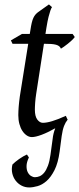

<svg xmlns="http://www.w3.org/2000/svg" viewBox="-20 -594 355 860"><path d="M283.2 -57.1Q282.2 -56.2 281.7 -56.2Q273.4 -46.4 266.8 -29.5Q260.3 -12.7 256.3 15.1L247.1 85Q240.2 136.2 224.1 168Q208 199.7 188.5 216.8Q168.9 233.9 148.2 239.7Q127.4 245.6 110.8 245.6Q92.3 245.6 76.4 237.3Q60.5 229 49.8 214.8Q39.1 200.7 34.9 182.1Q30.8 163.6 35.6 143.1Q40 138.2 48.1 131.6Q56.2 125 65.4 118.4Q74.7 111.8 84.2 106.4Q93.8 101.1 100.6 98.1Q102.1 100.6 104.7 104Q107.4 107.4 109.4 111.3Q99.1 132.8 98.9 149.4Q98.6 166 104.2 177.2Q109.9 188.5 118.9 194.1Q127.9 199.7 136.7 199.7Q147.5 199.7 158.2 195.1Q168.9 190.4 178.2 179Q187.5 167.5 194.8 147.9Q202.1 128.4 206.1 99.1L215.8 28.3Q218.3 3.9 227.5 -19.5Q193.8 -0.5 166.3 9.8Q138.7 20 123 20Q110.8 20 99.9 12.7Q88.9 5.4 80.3 -7.6Q71.8 -20.5 66.9 -38.6Q62 -56.6 62 -78.1Q62 -87.4 62.5 -96.7Q63 -106 63.7 -116Q64.5 -126 65.7 -137.2Q66.9 -148.4 68.8 -162.1L106.4 -397.9H36.1L28.8 -413.1L78.1 -441.9H113.3L116.2 -459Q119.1 -479 122.3 -492.2Q125.5 -505.4 129.6 -514.2Q133.8 -522.9 138.7 -528.6Q143.6 -534.2 149.9 -539.1L199.2 -574.2L212.9 -562Q209.5 -557.6 205.6 -546.4Q202.1 -536.6 197.5 -518.6Q192.9 -500.5 188 -470.2L183.6 -441.9H305.2L314.9 -428.2Q310.1 -421.4 301.5 -413.3Q293 -405.3 283.7 -397.9Q274.4 -390.6 265.9 -384.5Q257.3 -378.4 252.9 -376Q250 -382.8 244.9 -387Q239.7 -391.1 231 -393.6Q222.2 -396 209.2 -397Q196.3 -397.9 178.2 -397.9H176.8L142.1 -173.8Q140.6 -164.6 139.4 -154.1Q138.2 -143.6 137.5 -134Q136.7 -124.5 136.5 -116.2Q136.2 -107.9 136.2 -103Q136.2 -72.8 147.2 -58.3Q158.2 -43.9 171.9 -43.9Q189 -43.9 213.6 -51.3Q238.3 -58.6 274.9 -75.2Z"/></svg>

Font: Gentium Plus
Style: Italic
Weight: 400
Italic angle: -8°
Designer: J. Victor Gaultney, Annie Olsen, Iska Routamaa
Foundry: SIL International
Version: Version 1.510